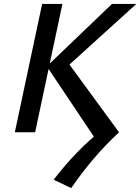

<svg xmlns="http://www.w3.org/2000/svg" viewBox="-20 -678 719 984"><path d="M345 286 255 243Q311 170 374.5 104Q438 38 514 -21L487 61L220 -338L554 -658H679L306 -320L320 -369L590 0Q521 64 460 135.5Q399 207 345 286ZM56 0 196 -658H300L160 0Z"/></svg>

Font: Ysabeau Infant SemiBold
Style: Italic
Weight: 600
Italic angle: -12°
Designer: Christian Thalmann (Catharsis Fonts)
Version: Version 2.002; featfreeze: ss01,ss02,lnum